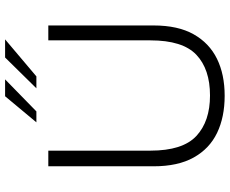

<svg xmlns="http://www.w3.org/2000/svg" viewBox="-96 -818 924 773"><g transform="rotate(-90 366.5 -432.0)"><path d="M367 10Q281 10 217.5 -20.5Q154 -51 118.5 -114.5Q83 -178 83 -276V-700H146V-289Q146 -159 205 -104Q264 -49 368 -49Q474 -49 532 -104Q590 -159 590 -289V-700H650V-276Q650 -178 614.5 -115Q579 -52 516 -21Q453 10 367 10ZM397 -748 521 -874H594L445 -748ZM260 -748 365 -874H433L304 -748Z"/></g></svg>

Font: REM ExtraLight
Style: Regular
Weight: 250
Designer: Octavio Pardo
Foundry: Ashler Design
Version: Version 1.005;gftools[0.9.28]